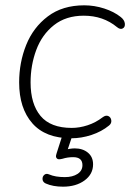

<svg xmlns="http://www.w3.org/2000/svg" viewBox="-20 -512 495 722"><path d="M52 -202Q52 -277 78.5 -343Q105 -409 160 -450.5Q215 -492 297 -492Q335 -492 372 -480Q409 -468 434 -448Q448 -437 449.5 -423.5Q451 -410 441.5 -405Q432 -400 420 -410Q368 -453 295 -453Q228 -453 183 -417.5Q138 -382 116.5 -324.5Q95 -267 95 -202Q95 -121 132.5 -76Q170 -31 250 -31Q279 -31 309.5 -41Q340 -51 366 -71Q378 -80 387.5 -75.5Q397 -71 398.5 -59.5Q400 -48 390 -40Q362 -17 324 -4.5Q286 8 248 8Q151 8 101.5 -48.5Q52 -105 52 -202ZM152 178Q141 173 140 162.5Q139 152 146.5 145.5Q154 139 165 144Q188 154 224 154Q253 154 271.5 142Q290 130 290 109Q290 79 255 79Q234 79 215 85Q207 87 202 87Q197 87 194 84Q191 81 190.5 77Q190 73 193 64L220 -20H258L233 55L215 53Q245 46 261 46Q291 46 310.5 62Q330 78 330 106Q330 143 298 166.5Q266 190 217 190Q179 190 152 178Z"/></svg>

Font: SN Pro Thin
Style: Italic
Weight: 200
Italic angle: -9°
Designer: Tobias Whetton
Foundry: Supernotes
Version: Version 1.003;Glyphs 3.3 (3324)